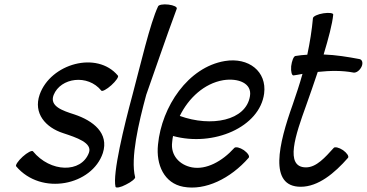

<svg xmlns="http://www.w3.org/2000/svg" viewBox="-20 -835 1683 881"><path d="M54 -72C170 65 403 15 452 -133C481 -224 408 -281 321 -310C268 -327 206 -347 226 -399C258 -479 383 -496 445 -419C449 -414 470 -425 491 -444C512 -463 526 -483 521 -488C425 -603 212 -543 162 -401C132 -315 189 -250 270 -224C330 -204 405 -180 388 -134C353 -40 211 -43 131 -141C126 -146 105 -135 84 -116C63 -97 50 -77 54 -72Z M705 -805C669 -729 624 -535 588 -400C549 -256 496 -38 510 22C512 29 534 25 558 12C583 0 602 -16 600 -22C578 -109 616 -271 651 -400C677 -472 742 -664 791 -795C794 -803 777 -811 753 -814C729 -817 707 -813 705 -805Z M1121 -111C1127 -118 1117 -133 1099 -146C1081 -158 1061 -163 1055 -156C999 -94 926 -55 861 -67C803 -78 762 -123 770 -183C771 -193 772 -202 774 -211C960 -160 1172 -252 1192 -406C1205 -507 1121 -573 1012 -555C843 -527 722 -346 705 -172C695 -78 734 6 821 22C922 41 1038 -16 1121 -111ZM1004 -467C1073 -478 1137 -453 1127 -394C1109 -281 949 -251 805 -303C845 -385 917 -452 1004 -467Z M1327 -489C1340 -491 1354 -493 1368 -496C1355 -449 1339 -402 1323 -355C1259 -176 1211 22 1360 22C1440 22 1515 -40 1577 -111C1582 -118 1572 -133 1554 -146C1536 -158 1516 -163 1511 -156C1472 -113 1432 -67 1384 -67C1284 -67 1337 -219 1384 -349C1401 -397 1420 -451 1438 -505C1495 -511 1550 -512 1602 -502C1615 -500 1631 -512 1639 -529C1647 -546 1642 -562 1629 -564C1576 -574 1521 -583 1465 -585C1487 -658 1505 -725 1509 -768C1510 -775 1490 -778 1464 -774C1438 -770 1417 -760 1416 -752C1411 -697 1402 -640 1390 -584C1372 -583 1353 -581 1335 -578C1327 -576 1319 -555 1316 -531C1314 -506 1319 -488 1327 -489Z"/></svg>

Font: Nupuram Condensed Oblique
Style: Regular
Weight: 400
Width: 3
Designer: Santhosh Thottingal (santhosh.thottingal@gmail.com)
Foundry: SMC
Version: Version 1.000